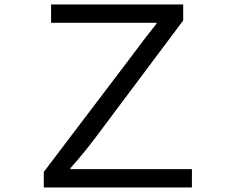

<svg xmlns="http://www.w3.org/2000/svg" viewBox="-20 -805 1040 850"><path d="M206.1 -785.2H791V-714.4L403.8 -197.3Q354 -130.4 292 -61V-56.2H829.6V24.9H173.8V-43.9L566.9 -562Q568.8 -564.9 575.2 -573.2Q624 -639.2 672.9 -700.2V-704.1H206.1Z"/></svg>

Font: BIZ UDGothic
Style: Regular
Weight: 400
Monospace: yes
Designer: TypeBank Co., Ltd.
Foundry: Morisawa Inc.
Version: Version 1.05